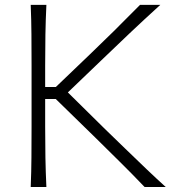

<svg xmlns="http://www.w3.org/2000/svg" viewBox="-20 -752 715 772"><path d="M103.5 0H166.5Q163.6 -62 162.6 -119.1Q161.6 -176.3 161.6 -243.7V-354H204.1L364.7 -197.3Q411.1 -151.4 459.7 -103.5Q508.3 -55.7 561.5 0H646.5Q612.3 -30.8 569.8 -71.3Q527.3 -111.8 483.6 -154.3Q439.9 -196.8 401.9 -233.4L252.9 -380.4L386.2 -508.3Q443.4 -563.5 502 -618.9Q560.5 -674.3 624.5 -732.4H543Q483.9 -672.4 437.3 -626.5Q390.6 -580.6 342.3 -534.2L204.6 -402.3H161.6V-488.3Q161.6 -556.2 162.6 -613.3Q163.6 -670.4 166.5 -732.4H103.5Q106 -670.4 106.4 -613.3Q106.9 -556.2 106.9 -488.3V-243.7Q106.9 -176.3 106.4 -119.1Q106 -62 103.5 0Z"/></svg>

Font: Pinar FD VF
Style: Regular
Weight: 300
Designer: Amin Abedi
Version: Version 2.000